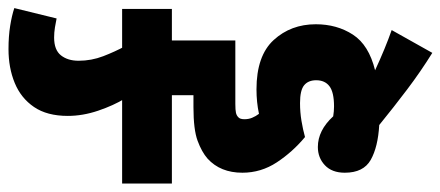

<svg xmlns="http://www.w3.org/2000/svg" viewBox="-320 -616 1062 463"><g transform="rotate(-90 211.5 -385.0)"><path d="M194 -193Q172 -193 151 -189.5Q130 -186 112 -181Q76 -211 51 -249Q26 -287 26 -332Q26 -385 60 -416Q76 -430 103 -440Q130 -450 184 -450H213V-502H0V-622H421V-502H345V-349H192Q177 -349 170.5 -347.5Q164 -346 160 -342Q155 -338 155 -327Q155 -317 158.5 -308.5Q162 -300 168 -292Q196 -298 227 -298Q308 -298 346 -256.5Q384 -215 384 -155Q384 -104 359 -65.5Q334 -27 273 -12Q327 13 370 28L315 126Q270 98 227 65.5Q184 33 141 -2Q88 -5 57 -22.5Q26 -40 26 -85Q26 -116 44 -133Q62 -150 88 -150Q128 -150 162 -113Q174 -111 186 -111Q220 -111 234.5 -122Q249 -133 249 -154Q249 -173 237 -183Q225 -193 194 -193ZM205 -615Q188 -643 175.5 -680Q163 -717 163 -753Q163 -803 184.5 -834.5Q206 -866 242.5 -881Q279 -896 324 -896Q355 -896 380 -892Q405 -888 423 -882L398 -780Q389 -782 376.5 -784Q364 -786 352 -786Q322 -786 309 -769.5Q296 -753 296 -727Q296 -696 307 -667.5Q318 -639 331 -615Z"/></g></svg>

Font: Noto Sans ExtraCondensed ExtraBold
Style: Regular
Weight: 800
Width: 2
Designer: Monotype Design Team
Foundry: Monotype Imaging Inc.
Version: Version 2.013; ttfautohint (v1.8.4.7-5d5b)